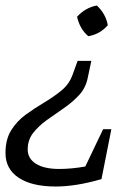

<svg xmlns="http://www.w3.org/2000/svg" viewBox="-62 -506 494 700"><path d="M260 -374Q229 -400 219 -445Q249 -478 291 -486Q324 -455 331 -414Q302 -381 260 -374ZM141 174Q54 174 6 142Q-42 110 -42 52Q-42 2 -21 -31.5Q0 -65 32.5 -88.5Q65 -112 99.5 -132.5Q134 -153 162 -176Q190 -199 202 -232L221 -284H271L258 -223Q251 -186 226.5 -159.5Q202 -133 170.5 -111.5Q139 -90 109 -68.5Q79 -47 59 -21.5Q39 4 39 39Q39 72 69 91Q99 110 154 110Q199 110 249 101L314 -35H344L308 147Q215 174 141 174Z"/></svg>

Font: Piazzolla
Style: Italic
Weight: 400
Italic angle: -11.3°
Designer: Juan Pablo del Peral
Foundry: Huerta Tipografica
Version: Version 1.330